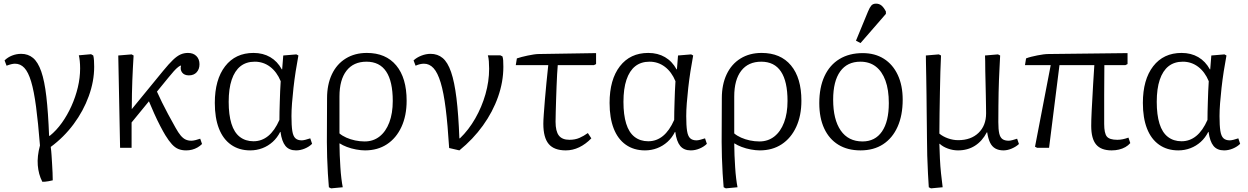

<svg xmlns="http://www.w3.org/2000/svg" viewBox="-20 -810 6837 1052"><path d="M212 186Q201 165 195 142.5Q189 120 187 95.5Q185 71 188 44Q191 17 199 -13Q189 -139 177.5 -225.5Q166 -312 150.5 -363.5Q135 -415 113.5 -438Q92 -461 62 -461Q45 -461 16 -450L5 -479Q22 -496 46 -505.5Q70 -515 96 -515Q134 -515 161 -492.5Q188 -470 206 -418.5Q224 -367 234 -280.5Q244 -194 249 -66H253Q289 -95 319 -137Q349 -179 371.5 -229Q394 -279 406.5 -331.5Q419 -384 419 -435Q419 -457 417 -476Q415 -495 412 -507L479 -513L491 -506Q494 -494 495 -478Q496 -462 496 -444Q496 -365 466.5 -283.5Q437 -202 383.5 -130Q330 -58 258 -5Q261 17 262.5 41Q264 65 265.5 89.5Q267 114 268 136.5Q269 159 269 178Q256 181 245.5 183Q235 185 227 185.5Q219 186 212 186Z M1000 14Q976 14 957.5 6.5Q939 -1 922 -19.5Q905 -38 886 -69Q875 -87 858 -119.5Q841 -152 824.5 -189Q808 -226 796 -255L701 -139V0H638L628 -506L701 -512L712 -506Q710 -468 708 -435Q706 -402 705 -368.5Q704 -335 703 -297Q702 -259 702 -212L874 -422Q906 -461 928 -482Q950 -503 969 -511.5Q988 -520 1010 -520Q1039 -520 1056 -503Q1073 -486 1073 -458Q1073 -431 1057.5 -414Q1042 -397 1015 -397Q990 -397 978 -412.5Q966 -428 972 -451Q967 -451 956.5 -443Q946 -435 932.5 -420Q919 -405 902 -384L840 -308Q853 -279 868 -248.5Q883 -218 901 -184.5Q919 -151 942 -110Q957 -83 970 -67.5Q983 -52 997 -45.5Q1011 -39 1028 -39Q1038 -39 1052 -42.5Q1066 -46 1077 -50L1087 -21Q1076 -10 1062 -2Q1048 6 1032.5 10Q1017 14 1000 14Z M1351 14Q1290 14 1246 -17Q1202 -48 1179.5 -106Q1157 -164 1157 -246Q1157 -374 1213.5 -447Q1270 -520 1369 -520Q1421 -520 1460.5 -497Q1500 -474 1524 -430H1526L1532 -506L1604 -512L1615 -506Q1607 -464 1600 -418.5Q1593 -373 1588 -328.5Q1583 -284 1580 -244.5Q1577 -205 1577 -174Q1577 -122 1581.5 -93Q1586 -64 1598.5 -52.5Q1611 -41 1633 -41Q1641 -41 1653 -44Q1665 -47 1680 -52L1690 -22Q1674 -6 1650 4Q1626 14 1602 14Q1564 14 1544 -10.5Q1524 -35 1517 -87H1515Q1499 -55 1474 -32.5Q1449 -10 1417.5 2Q1386 14 1351 14ZM1369 -36Q1414 -36 1449.5 -65Q1485 -94 1511 -153Q1511 -173 1511.5 -198Q1512 -223 1513 -252Q1514 -281 1515 -310Q1516 -339 1518 -365Q1497 -416 1460 -444Q1423 -472 1376 -472Q1329 -472 1297.5 -447Q1266 -422 1249.5 -373Q1233 -324 1233 -252Q1233 -181 1248 -132.5Q1263 -84 1294 -60Q1325 -36 1369 -36Z M1794 222 1782 216Q1779 184 1776.5 141Q1774 98 1772.5 52.5Q1771 7 1771 -32L1772 -272Q1772 -347 1798.5 -403Q1825 -459 1874.5 -489.5Q1924 -520 1990 -520Q2094 -520 2151 -451.5Q2208 -383 2208 -258Q2208 -176 2179.5 -114.5Q2151 -53 2100 -19.5Q2049 14 1980 14Q1958 14 1931 9Q1904 4 1880.5 -5Q1857 -14 1842 -24H1840Q1840 7 1841.5 40Q1843 73 1845 106Q1847 139 1850.5 167.5Q1854 196 1858 216ZM1978 -35Q2025 -35 2059.5 -62Q2094 -89 2113 -139Q2132 -189 2132 -257Q2132 -364 2096 -418Q2060 -472 1988 -472Q1917 -472 1878.5 -422.5Q1840 -373 1840 -281V-79Q1855 -66 1877.5 -56Q1900 -46 1926 -40.5Q1952 -35 1978 -35Z M2497 14 2441 1Q2433 -127 2422 -215Q2411 -303 2394.5 -357.5Q2378 -412 2355.5 -436.5Q2333 -461 2303 -461Q2282 -461 2257 -450L2246 -479Q2263 -495 2288.5 -505Q2314 -515 2339 -515Q2378 -515 2405.5 -492Q2433 -469 2451.5 -415.5Q2470 -362 2481 -272.5Q2492 -183 2497 -52H2500Q2548 -98 2584 -161Q2620 -224 2640 -294Q2660 -364 2660 -433Q2660 -455 2658.5 -474.5Q2657 -494 2653 -507H2721L2733 -501Q2736 -492 2737 -479.5Q2738 -467 2738 -444Q2738 -362 2709 -279.5Q2680 -197 2626 -122Q2572 -47 2497 14Z M3080 14Q3016 14 2986.5 -21Q2957 -56 2957 -132Q2957 -150 2959.5 -184Q2962 -218 2965.5 -262.5Q2969 -307 2974 -356Q2979 -405 2984 -453H2806L2812 -490Q2824 -494 2839 -498Q2854 -502 2871 -505.5Q2888 -509 2904 -511.5Q2920 -514 2932 -514L3246 -519V-459L3234 -453H3036Q3034 -433 3032.5 -402.5Q3031 -372 3029.5 -336.5Q3028 -301 3027 -265Q3026 -229 3025 -197Q3024 -165 3024 -143Q3024 -91 3042 -67.5Q3060 -44 3100 -44Q3131 -44 3155 -54.5Q3179 -65 3201 -81L3220 -52Q3189 -20 3153.5 -3Q3118 14 3080 14Z M3514 14Q3453 14 3409 -17Q3365 -48 3342.5 -106Q3320 -164 3320 -246Q3320 -374 3376.5 -447Q3433 -520 3532 -520Q3584 -520 3623.5 -497Q3663 -474 3687 -430H3689L3695 -506L3767 -512L3778 -506Q3770 -464 3763 -418.5Q3756 -373 3751 -328.5Q3746 -284 3743 -244.5Q3740 -205 3740 -174Q3740 -122 3744.5 -93Q3749 -64 3761.5 -52.5Q3774 -41 3796 -41Q3804 -41 3816 -44Q3828 -47 3843 -52L3853 -22Q3837 -6 3813 4Q3789 14 3765 14Q3727 14 3707 -10.5Q3687 -35 3680 -87H3678Q3662 -55 3637 -32.5Q3612 -10 3580.5 2Q3549 14 3514 14ZM3532 -36Q3577 -36 3612.5 -65Q3648 -94 3674 -153Q3674 -173 3674.5 -198Q3675 -223 3676 -252Q3677 -281 3678 -310Q3679 -339 3681 -365Q3660 -416 3623 -444Q3586 -472 3539 -472Q3492 -472 3460.5 -447Q3429 -422 3412.5 -373Q3396 -324 3396 -252Q3396 -181 3411 -132.5Q3426 -84 3457 -60Q3488 -36 3532 -36Z M3957 222 3945 216Q3942 184 3939.5 141Q3937 98 3935.5 52.5Q3934 7 3934 -32L3935 -272Q3935 -347 3961.5 -403Q3988 -459 4037.5 -489.5Q4087 -520 4153 -520Q4257 -520 4314 -451.5Q4371 -383 4371 -258Q4371 -176 4342.5 -114.5Q4314 -53 4263 -19.5Q4212 14 4143 14Q4121 14 4094 9Q4067 4 4043.5 -5Q4020 -14 4005 -24H4003Q4003 7 4004.5 40Q4006 73 4008 106Q4010 139 4013.5 167.5Q4017 196 4021 216ZM4141 -35Q4188 -35 4222.5 -62Q4257 -89 4276 -139Q4295 -189 4295 -257Q4295 -364 4259 -418Q4223 -472 4151 -472Q4080 -472 4041.5 -422.5Q4003 -373 4003 -281V-79Q4018 -66 4040.5 -56Q4063 -46 4089 -40.5Q4115 -35 4141 -35Z M4695 14Q4624 14 4573.5 -17Q4523 -48 4496 -106Q4469 -164 4469 -245Q4469 -331 4497.5 -392.5Q4526 -454 4579.5 -486.5Q4633 -519 4707 -519Q4774 -519 4823 -488Q4872 -457 4899 -399.5Q4926 -342 4926 -264Q4926 -178 4898 -115.5Q4870 -53 4818.5 -19.5Q4767 14 4695 14ZM4706 -35Q4775 -35 4812.5 -89.5Q4850 -144 4850 -245Q4850 -318 4831.5 -368.5Q4813 -419 4778.5 -445.5Q4744 -472 4694 -472Q4622 -472 4583.5 -418.5Q4545 -365 4545 -264Q4545 -155 4586.5 -95Q4628 -35 4706 -35ZM4695 -574 4670 -587 4736 -747Q4745 -769 4754 -779.5Q4763 -790 4780 -790Q4797 -790 4809.5 -780Q4822 -770 4834 -747V-734Z M5081 222 5069 216Q5067 186 5064.5 140Q5062 94 5060.5 42.5Q5059 -9 5059 -55Q5059 -70 5058.5 -106Q5058 -142 5057.5 -190.5Q5057 -239 5056.5 -290.5Q5056 -342 5055 -388.5Q5054 -435 5053.5 -466.5Q5053 -498 5053 -506L5124 -512L5136 -506Q5134 -468 5132.5 -416.5Q5131 -365 5130 -306.5Q5129 -248 5128 -189Q5127 -130 5127 -78Q5146 -62 5174 -52Q5202 -42 5230 -42Q5300 -42 5341.5 -82Q5383 -122 5383 -189Q5383 -202 5382.5 -228Q5382 -254 5381.5 -287.5Q5381 -321 5380 -355.5Q5379 -390 5378.5 -421.5Q5378 -453 5378 -475.5Q5378 -498 5377 -506L5448 -512L5460 -506Q5458 -469 5456.5 -436Q5455 -403 5453.5 -370.5Q5452 -338 5451.5 -303Q5451 -268 5450.5 -228.5Q5450 -189 5450 -141Q5450 -101 5455 -79Q5460 -57 5472.5 -48Q5485 -39 5507 -39Q5515 -39 5528 -42.5Q5541 -46 5553 -50L5563 -21Q5547 -6 5523.5 4Q5500 14 5478 14Q5452 14 5433.5 3.5Q5415 -7 5404.5 -29Q5394 -51 5389 -85H5387Q5362 -37 5322 -11.5Q5282 14 5229 14Q5201 14 5173.5 4Q5146 -6 5129 -22H5127Q5128 20 5130 60.5Q5132 101 5136 139.5Q5140 178 5145 216Z M6071 14Q6013 14 5986 -18Q5959 -50 5959 -120Q5959 -134 5959.5 -155Q5960 -176 5961.5 -203.5Q5963 -231 5965 -267Q5967 -303 5969.5 -349.5Q5972 -396 5976 -453H5785L5728 0H5663L5651 -6L5737 -453H5596L5602 -490Q5614 -495 5630.5 -499Q5647 -503 5664 -506.5Q5681 -510 5697 -512Q5713 -514 5725 -514L6158 -519V-459L6146 -453H6031Q6031 -414 6030.5 -373Q6030 -332 6030 -290.5Q6030 -249 6030 -209Q6030 -169 6030 -131Q6030 -80 6044.5 -62Q6059 -44 6102 -44Q6117 -44 6131.5 -47Q6146 -50 6163 -56L6173 -26Q6162 -13 6146 -4Q6130 5 6111 9.5Q6092 14 6071 14Z M6436 14Q6375 14 6331 -17Q6287 -48 6264.5 -106Q6242 -164 6242 -246Q6242 -374 6298.5 -447Q6355 -520 6454 -520Q6506 -520 6545.5 -497Q6585 -474 6609 -430H6611L6617 -506L6689 -512L6700 -506Q6692 -464 6685 -418.5Q6678 -373 6673 -328.5Q6668 -284 6665 -244.5Q6662 -205 6662 -174Q6662 -122 6666.5 -93Q6671 -64 6683.5 -52.5Q6696 -41 6718 -41Q6726 -41 6738 -44Q6750 -47 6765 -52L6775 -22Q6759 -6 6735 4Q6711 14 6687 14Q6649 14 6629 -10.5Q6609 -35 6602 -87H6600Q6584 -55 6559 -32.5Q6534 -10 6502.5 2Q6471 14 6436 14ZM6454 -36Q6499 -36 6534.5 -65Q6570 -94 6596 -153Q6596 -173 6596.5 -198Q6597 -223 6598 -252Q6599 -281 6600 -310Q6601 -339 6603 -365Q6582 -416 6545 -444Q6508 -472 6461 -472Q6414 -472 6382.5 -447Q6351 -422 6334.5 -373Q6318 -324 6318 -252Q6318 -181 6333 -132.5Q6348 -84 6379 -60Q6410 -36 6454 -36Z"/></svg>

Font: Literata 18pt Light
Style: Regular
Weight: 300
Designer: Latin by Veronika Burian and Jose Scaglione. Greek by Irene Vlachou. Cyrillic by Vera Evstafieva.
Foundry: TypeTogether
Version: Version 3.103;gftools[0.9.29]